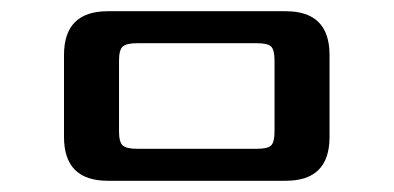

<svg xmlns="http://www.w3.org/2000/svg" viewBox="-20 -452 702 342"><path d="M469 -218V-344Q469 -363 463 -369Q457 -375 438 -375H224Q205 -375 198.5 -369Q192 -363 192 -344V-218Q192 -199 198.5 -193Q205 -187 224 -187H438Q457 -187 463 -193Q469 -199 469 -218ZM172 -432H489Q567 -432 567 -354V-208Q567 -130 489 -130H172Q94 -130 94 -208V-354Q94 -432 172 -432Z"/></svg>

Font: Sarpanch Medium
Style: Regular
Weight: 500
Designer: Manushi Parikh (Devanagari and Latin), Jyotish Sonowal (Devanagari)
Foundry: Indian Type Foundry
Version: Version 2.004;PS 1.0;hotconv 1.0.78;makeotf.lib2.5.61930; tt